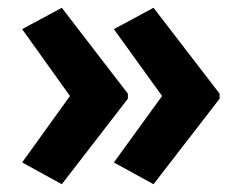

<svg xmlns="http://www.w3.org/2000/svg" viewBox="-20 -521 621 494"><path d="M545 -267 375 -47 273 -103 397 -274 273 -446 375 -501 545 -280ZM309 -267 139 -47 37 -103 160 -274 37 -446 139 -501 309 -280Z"/></svg>

Font: Noto Sans SemiCondensed
Style: Bold
Weight: 700
Width: 4
Designer: Monotype Design Team
Foundry: Monotype Imaging Inc.
Version: Version 2.013; ttfautohint (v1.8.4.7-5d5b)